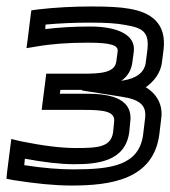

<svg xmlns="http://www.w3.org/2000/svg" viewBox="-48 -539 527 594"><path d="M453 -346 458 -385C468 -468 418 -501 352 -512C325 -517 286 -519 237 -519C179 -519 123 -516 71 -510L49 -507L46 -485L38 -420L34 -390L64 -395C110 -403 163 -407 224 -407C299 -407 318 -398 316 -380L312 -350C308 -314 265 -311 208 -311H120H95L92 -286L84 -224L81 -199H106H211C268 -199 310 -196 305 -162L302 -131C296 -84 256 -81 187 -81C141 -81 85 -88 16 -102L-13 -109L-17 -78L-26 -7L-28 14L-8 18C61 29 122 35 173 35C294 35 427 17 445 -124L451 -174C456 -214 438 -248 403 -269C428 -287 449 -313 453 -346ZM206 -261V-259L327 -240C387 -231 405 -212 401 -174L395 -124C383 -27 297 -15 179 -15C136 -15 85 -19 27 -28L29 -48C88 -37 139 -31 181 -31C251 -31 340 -38 352 -131L355 -162C365 -243 275 -249 217 -249H137L139 -261H202C203 -261 205 -261 206 -261ZM403 -346C399 -313 371 -296 333 -290L327 -289C346 -302 359 -321 362 -350L366 -380C372 -431 316 -457 231 -457C180 -457 133 -454 92 -449L93 -463C137 -467 182 -469 231 -469C278 -469 313 -467 338 -462C394 -453 414 -440 408 -385L403 -346Z"/></svg>

Font: Gamestation Display Outline
Style: Italic
Weight: 400
Designer: Jonas Hecksher
Foundry: Jonas Hecksher, Playtypeª, e-types AS
Version: Version 1.003